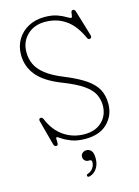

<svg xmlns="http://www.w3.org/2000/svg" viewBox="-138 -789 788 1092"><g transform="rotate(-15 256.0 -242.5)"><path d="M283.5 16.5Q235 16.5 201.8 3.8Q168.5 -9 150 -22Q131.5 -35 126.5 -35Q121 -35 122 -23Q123 -11 122.2 0.8Q121.5 12.5 111.5 12.5Q100 12.5 96 -2.5L57.5 -146.5Q53 -163 65.5 -165Q75.5 -167 82 -152.5Q110 -84 163.5 -47.2Q217 -10.5 285.5 -10.5Q349.5 -10.5 387.5 -47Q425.5 -83.5 426.5 -139.5Q427 -175.5 412.2 -206.5Q397.5 -237.5 356.5 -266.8Q315.5 -296 237 -326.5Q138 -365 94.8 -417.8Q51.5 -470.5 51.5 -539.5Q51.5 -590.5 75.2 -629.8Q99 -669 140.5 -691.2Q182 -713.5 235 -713.5Q279.5 -713.5 309.8 -702.5Q340 -691.5 357.5 -680.5Q375 -669.5 381.5 -669.5Q387.5 -669.5 388.5 -679.8Q389.5 -690 391.5 -700.2Q393.5 -710.5 403.5 -710.5Q413.5 -710.5 417.5 -696.5L462.5 -547Q467 -531.5 456.5 -527.5Q444.5 -522.5 438.5 -537Q403 -615.5 351 -650.8Q299 -686 231 -686Q166.5 -686 125.8 -646.5Q85 -607 85 -546Q85 -508 100 -475Q115 -442 152.2 -412.5Q189.5 -383 256.5 -356Q333.5 -324.5 378 -293.5Q422.5 -262.5 441.2 -226Q460 -189.5 459.5 -142Q459 -75 413 -29.2Q367 16.5 283.5 16.5ZM266.5 140.5Q253 140.5 244.8 131.8Q236.5 123 236.5 111Q236.5 97.5 246.2 88.8Q256 80 270 80Q286.5 80 298 92.8Q309.5 105.5 309.5 137.5Q309.5 173 293.5 196.8Q277.5 220.5 252 228Q240.5 231.5 236.5 224Q233.5 214.5 244.5 211.5Q263.5 205 274.8 188.8Q286 172.5 286 154.5Q286 140.5 274 140.5Z"/></g></svg>

Font: Fraunces 72pt SuperSoft Thin
Style: Regular
Weight: 100
Version: Version 1.000;[b76b70a41]